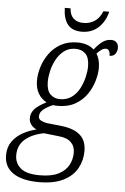

<svg xmlns="http://www.w3.org/2000/svg" viewBox="-103 -774 689 1059"><g transform="rotate(5 241.5 -245.0)"><path d="M153 240Q60 240 10 206Q-40 172 -40 108Q-40 63 -17.5 31.5Q5 0 40.5 -19.5Q76 -39 115 -48Q97 -56 85 -71Q73 -86 73 -108Q73 -134 90.5 -155.5Q108 -177 157 -202Q128 -217 111 -246.5Q94 -276 94 -318Q94 -353 106 -392.5Q118 -432 143 -467Q168 -502 207 -524Q246 -546 300 -546Q326 -546 349.5 -538.5Q373 -531 390 -515Q412 -543 434 -559.5Q456 -576 483 -576Q502 -576 512.5 -565Q523 -554 523 -536Q523 -517 513 -502.5Q503 -488 481 -488Q481 -525 458 -525Q445 -525 433 -516.5Q421 -508 408 -494Q417 -480 422.5 -460.5Q428 -441 428 -416Q428 -383 416.5 -343.5Q405 -304 380.5 -268.5Q356 -233 316.5 -210.5Q277 -188 221 -188Q205 -188 194 -190Q163 -177 142.5 -160.5Q122 -144 122 -122Q122 -106 136.5 -98.5Q151 -91 170 -88L254 -79Q320 -71 354.5 -40.5Q389 -10 389 48Q389 99 365 143Q341 187 288.5 213.5Q236 240 153 240ZM229 -226Q267 -226 294 -246Q321 -266 337 -297Q353 -328 360.5 -361Q368 -394 368 -419Q368 -467 347 -488.5Q326 -510 291 -510Q254 -510 228 -490Q202 -470 185.5 -439.5Q169 -409 161.5 -376Q154 -343 154 -316Q154 -269 175 -247.5Q196 -226 229 -226ZM155 202Q220 202 258.5 182Q297 162 314 130.5Q331 99 331 62Q331 26 308.5 4Q286 -18 238 -22L158 -31Q94 -19 55 14Q16 47 16 103Q16 146 48 174Q80 202 155 202ZM316 -607Q263 -607 238 -639Q213 -671 212 -730H244Q246 -693 266.5 -674.5Q287 -656 321 -656Q356 -656 383 -673.5Q410 -691 426 -730H458Q445 -675 408 -641Q371 -607 316 -607Z"/></g></svg>

Font: Noto Serif SemiCondensed Light
Style: Italic
Weight: 300
Width: 4
Italic angle: -12°
Designer: Monotype Design Team
Foundry: Monotype Imaging Inc.
Version: Version 2.013; ttfautohint (v1.8.4.7-5d5b)